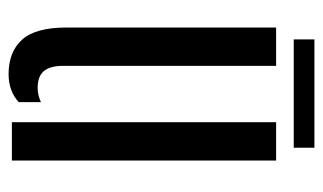

<svg xmlns="http://www.w3.org/2000/svg" viewBox="-169 -558 734 436"><g transform="rotate(90 198.0 -340.0)"><path d="M42.5 -124V-600H129.5V-117Q129.5 -86.5 141.5 -72.5Q153.5 -58.5 179.5 -58.5Q196 -58.5 212 -66V-15.5Q186.5 7.5 148.5 7.5Q98 7.5 70.2 -23Q42.5 -53.5 42.5 -124ZM257.5 0V-600H344.5V0ZM69.5 -687H315.5V-640H69.5Z"/></g></svg>

Font: Big Shoulders Stencil Display Thin SemiBold
Style: Regular
Weight: 600
Version: Version 2.001